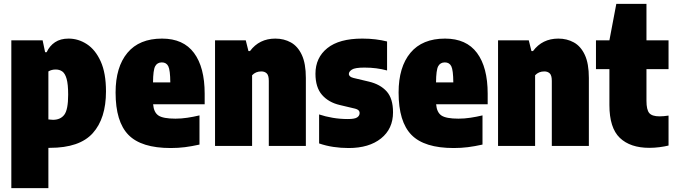

<svg xmlns="http://www.w3.org/2000/svg" viewBox="-20 -760 3518 1000"><path d="M39 220V-550H202L215 -488H223Q238 -521 266.5 -540Q295 -559 337 -559Q388 -559 432.5 -530Q477 -501 504.5 -440.2Q532 -379.5 532 -284Q532 -143 463.2 -66.5Q394.5 10 240 10H232V220ZM256 -136Q295 -136 315 -162.5Q335 -189 335 -267Q335 -321 327 -349.2Q319 -377.5 304.5 -387.8Q290 -398 270 -398Q248.5 -398 232 -388V-138Q238 -137.5 245.2 -136.8Q252.5 -136 256 -136Z M869 11Q716 11 649 -57.5Q582 -126 582 -278Q582 -411 643.8 -485Q705.5 -559 824 -559Q935 -559 990.5 -484.2Q1046 -409.5 1046 -272V-217H777.5Q781 -174.5 805.5 -158.2Q830 -142 894 -142Q925 -142 956.2 -146.8Q987.5 -151.5 1019 -159V-7Q978.5 2 943.2 6.5Q908 11 869 11ZM823 -435Q799 -435 788.2 -415Q777.5 -395 777 -331H867Q866.5 -395 856.5 -415Q846.5 -435 823 -435Z M1100 0V-550H1260L1274 -494H1282Q1330.5 -559 1414 -559Q1459 -559 1495 -539Q1531 -519 1552 -474Q1573 -429 1573 -354V0H1380V-339Q1380 -367.5 1369.2 -377.8Q1358.5 -388 1341 -388Q1311.5 -388 1293 -368V0Z M1796 11Q1755 11 1716.5 5.2Q1678 -0.5 1642 -13V-164Q1674.5 -153 1712.8 -146.5Q1751 -140 1792 -140Q1828 -140 1840.5 -148.8Q1853 -157.5 1853 -171Q1853 -188.5 1830 -194L1750 -213Q1691.5 -226.5 1657.2 -265.8Q1623 -305 1623 -376Q1623 -459.5 1684.8 -509.2Q1746.5 -559 1867 -559Q1904 -559 1936.2 -555Q1968.5 -551 1996 -544V-393Q1968.5 -400.5 1939.8 -404.2Q1911 -408 1878 -408Q1828.5 -408 1812.8 -397.5Q1797 -387 1797 -375Q1797 -360 1821 -354L1901 -335Q1960.5 -321 1993.8 -284Q2027 -247 2027 -175Q2027 -89 1964.5 -39Q1902 11 1796 11Z M2343 11Q2190 11 2123 -57.5Q2056 -126 2056 -278Q2056 -411 2117.8 -485Q2179.5 -559 2298 -559Q2409 -559 2464.5 -484.2Q2520 -409.5 2520 -272V-217H2251.5Q2255 -174.5 2279.5 -158.2Q2304 -142 2368 -142Q2399 -142 2430.2 -146.8Q2461.5 -151.5 2493 -159V-7Q2452.5 2 2417.2 6.5Q2382 11 2343 11ZM2297 -435Q2273 -435 2262.2 -415Q2251.5 -395 2251 -331H2341Q2340.5 -395 2330.5 -415Q2320.5 -435 2297 -435Z M2574 0V-550H2734L2748 -494H2756Q2804.5 -559 2888 -559Q2933 -559 2969 -539Q3005 -519 3026 -474Q3047 -429 3047 -354V0H2854V-339Q2854 -367.5 2843.2 -377.8Q2832.5 -388 2815 -388Q2785.5 -388 2767 -368V0Z M3362 10Q3262.5 10 3208.2 -42Q3154 -94 3154 -213V-400H3084V-550H3154L3190 -740H3347V-550H3462V-400H3347V-235Q3347 -188.5 3361.5 -171.2Q3376 -154 3415 -154Q3425.5 -154 3436.8 -155Q3448 -156 3462 -158V-2Q3442 3 3415.2 6.5Q3388.5 10 3362 10Z"/></svg>

Font: Encode Sans Cnd Black
Style: Regular
Weight: 900
Width: 3
Designer: Multiple Designers
Foundry: Impallari Type
Version: Version 3.002; ttfautohint (v1.8.3) -l 8 -r 50 -G 200 -x 14 